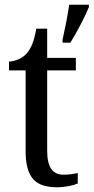

<svg xmlns="http://www.w3.org/2000/svg" viewBox="-20 -780 395 810"><path d="M244 -613V-600H277C303 -642 338 -708 355 -750V-760H272C265 -712 254 -657 244 -613ZM221 10C255 10 291 2 308 -6V-50C289 -46 271 -43 247 -43C204 -43 179 -73 179 -143V-483H300V-536H179V-659H133C124 -606 112 -577 92 -554C72 -532 44 -522 18 -520V-483H88V-145C88 -30 129 10 221 10Z"/></svg>

Font: Noto Serif Sinhala SemiCondensed
Style: Regular
Weight: 400
Width: 4
Designer: Jelle Bosma - Monotype Design Team
Foundry: Monotype Imaging Inc.
Version: Version 2.007